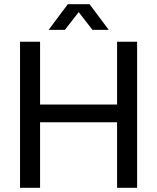

<svg xmlns="http://www.w3.org/2000/svg" viewBox="-20 -900 753 920"><path d="M76 0V-700H172V-399H541V-700H637V0H541V-314H172V0ZM213 -757 305 -880H409L501 -757H423L357 -842L291 -757Z"/></svg>

Font: MuseoModerno Thin
Style: Regular
Weight: 400
Version: Version 1.003